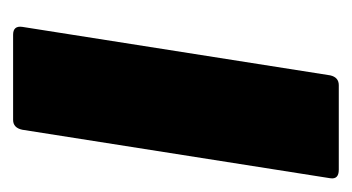

<svg xmlns="http://www.w3.org/2000/svg" viewBox="-142 -395 537 293"><g transform="rotate(90 126.5 -248.5)"><path d="M33 0Q19 0 21 -14L95 -484Q98 -497 110 -497H239Q254 -497 252 -484L178 -14Q175 0 163 0Z"/></g></svg>

Font: Sofia Sans Black
Style: Italic
Weight: 900
Italic angle: -9°
Version: Version 4.100-B